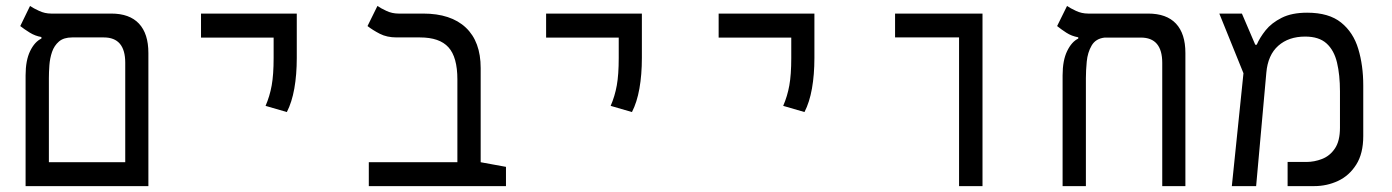

<svg xmlns="http://www.w3.org/2000/svg" viewBox="-20 -632 4728 652"><path d="M66.9 0V-376Q66.9 -426.8 82.3 -458.5Q97.7 -490.2 120.6 -501V-506.3Q99.6 -509.8 81.1 -521.2Q62.5 -532.7 48.8 -543.5L82 -611.8Q93.3 -604 112.8 -595Q132.3 -585.9 153.8 -585.9H357.9Q419.9 -585.9 451.9 -551.8Q483.9 -517.6 483.9 -452.1V0ZM225.1 -504.9Q196.3 -504.9 180.2 -491Q164.1 -477.1 156.7 -455.6Q149.4 -434.1 147.7 -410.4Q146 -386.7 146 -366.7V-81.1H405.3V-418.9Q405.3 -504.9 332.5 -504.9Z M954.1 -251.5 881.8 -272.5Q896 -305.2 902.6 -341.8Q909.2 -378.4 909.2 -435.1V-504.4H662.6V-585.9H987.8V-435.1Q987.8 -378.4 979.5 -331.5Q971.2 -284.7 954.1 -251.5Z M1698.2 -65.4V0H1232.4V-81.1H1533.2V-362.3Q1533.2 -438 1502.9 -471.4Q1472.7 -504.9 1406.2 -504.9H1327.1Q1293.9 -504.9 1269.8 -517.3Q1245.6 -529.8 1228 -543.5L1261.7 -611.8Q1272.9 -604 1292.2 -595Q1311.5 -585.9 1333.5 -585.9H1417Q1511.2 -585.9 1561.8 -538.3Q1612.3 -490.7 1612.3 -400.9V-81.1Z M2126 -251.5 2053.7 -272.5Q2067.9 -305.2 2074.5 -341.8Q2081.1 -378.4 2081.1 -435.1V-504.4H1834.5V-585.9H2159.7V-435.1Q2159.7 -378.4 2151.4 -331.5Q2143.1 -284.7 2126 -251.5Z M2711.9 -251.5 2639.6 -272.5Q2653.8 -305.2 2660.4 -341.8Q2667 -378.4 2667 -435.1V-504.4H2420.4V-585.9H2745.6V-435.1Q2745.6 -378.4 2737.3 -331.5Q2729 -284.7 2711.9 -251.5Z M3236.8 0V-504.9H3019.5V-585.9H3316.4V0Z M4005.4 -452.1V0H3926.8V-418.5Q3926.8 -504.4 3854 -504.4H3731.4Q3700.7 -501 3687 -477.3Q3673.3 -453.6 3670.4 -422.9Q3667.5 -392.1 3667.5 -366.7V0H3588.4V-376Q3588.4 -426.8 3603.8 -458.5Q3619.1 -490.2 3641.6 -501V-505.4Q3619.1 -509.3 3601.1 -521Q3583 -532.7 3569.8 -543.5L3603.5 -611.8Q3614.7 -604 3634 -595Q3653.3 -585.9 3675.3 -585.9H3878.9Q3941.4 -585.9 3973.4 -551.8Q4005.4 -517.6 4005.4 -452.1Z M4163.1 0 4202.6 -383.3 4120.6 -585.9H4197.3L4242.7 -480H4247.6Q4257.8 -503.9 4277.8 -529.1Q4297.9 -554.2 4332.3 -571.5Q4366.7 -588.9 4418.9 -588.9Q4492.7 -588.9 4534.2 -555.4Q4575.7 -522 4592.5 -465.8Q4609.4 -409.7 4609.4 -341.8V-169.9Q4609.4 -110.4 4585.4 -72.8Q4561.5 -35.2 4523.7 -17.6Q4485.8 0 4442.9 0H4352.5V-82H4416Q4443.4 -82 4469.7 -92.3Q4496.1 -102.5 4513.2 -127.9Q4530.3 -153.3 4530.3 -198.2V-321.8Q4530.3 -377.4 4520.3 -419.4Q4510.3 -461.4 4484.6 -484.6Q4459 -507.8 4412.1 -507.8Q4356 -507.8 4320.8 -476.6Q4285.6 -445.3 4280.3 -385.7L4245.6 0Z"/></svg>

Font: Cascadia Code NF SemiLight
Style: Regular
Weight: 350
Monospace: yes
Designer: Aaron Bell
Foundry: Saja Typeworks
Version: Version 2404.023; ttfautohint (v1.8.4)